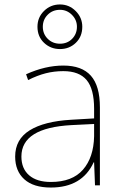

<svg xmlns="http://www.w3.org/2000/svg" viewBox="-20 -831 551 861"><path d="M428 -350V0H406L402 -103H400Q348 10 208 10Q130 10 89 -27Q48 -64 48 -129Q48 -206 113 -246.5Q178 -287 299 -294L402 -300V-343Q402 -432 368.5 -472Q335 -512 264 -512Q223 -512 185.5 -502.5Q148 -493 106 -472L97 -498Q183 -537 264 -537Q347 -537 387.5 -491.5Q428 -446 428 -350ZM301 -270Q76 -258 76 -129Q76 -75 110.5 -45Q145 -15 208 -15Q304 -15 352 -70Q400 -125 402 -220V-275ZM148 -711Q148 -753 177.5 -782Q207 -811 249 -811Q290 -811 319.5 -781.5Q349 -752 349 -711Q349 -667 320 -639Q291 -611 249 -611Q207 -611 177.5 -639Q148 -667 148 -711ZM325 -711Q325 -742 302.5 -764.5Q280 -787 249 -787Q216 -787 194 -765Q172 -743 172 -711Q172 -679 194 -657Q216 -635 249 -635Q282 -635 303.5 -657Q325 -679 325 -711Z"/></svg>

Font: Noto Sans UI Thin
Style: Regular
Weight: 250
Designer: Monotype Design Team
Foundry: Monotype Imaging Inc.
Version: Version 1.001